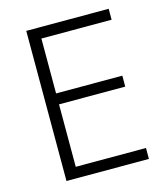

<svg xmlns="http://www.w3.org/2000/svg" viewBox="-107 -798 768 882"><g transform="rotate(-15 276.5 -357.0)"><path d="M492 0V-52H158V-349H473V-401H158V-662H492V-714H100V0Z"/></g></svg>

Font: Noto Sans Gujarati UI Light
Style: Regular
Weight: 300
Designer: Jelle Bosma - Monotype Design Team, Universal Thirst
Foundry: Monotype Imaging Inc.
Version: Version 2.106